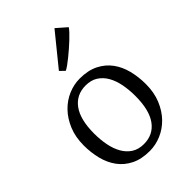

<svg xmlns="http://www.w3.org/2000/svg" viewBox="-256 -986 1107 1107"><g transform="rotate(-45 297.5 -433.0)"><path d="M248 -686 404.3 -878.4H404.8L466.8 -824.2Q460.4 -814.5 446.8 -799.8Q433.1 -785.2 415.5 -768.6Q397.9 -752 377.9 -734.6Q357.9 -717.3 339.1 -702.1Q320.3 -687 304 -675.3Q287.6 -663.6 277.3 -658.7H276.4ZM296.9 -41Q373 -41 415.5 -99.4Q458 -157.7 458 -272.5Q458 -321.8 449.5 -366.5Q440.9 -411.1 421.9 -444.8Q402.8 -478.5 372.3 -498.3Q341.8 -518.1 297.9 -518.1Q221.7 -518.1 179 -459.7Q136.2 -401.4 136.2 -286.6Q136.2 -236.8 145 -192.1Q153.8 -147.5 173.1 -113.8Q192.4 -80.1 222.9 -60.5Q253.4 -41 296.9 -41ZM45.4 -281.2Q45.4 -349.1 67.6 -402.8Q89.8 -456.5 126 -493.9Q162.1 -531.2 208 -550.8Q253.9 -570.3 301.8 -570.3Q369.1 -570.3 416.3 -546.6Q463.4 -522.9 492.9 -482.9Q522.5 -442.9 535.9 -389.9Q549.3 -336.9 549.3 -277.8Q549.3 -209.5 527.1 -155.8Q504.9 -102.1 468.8 -64.9Q432.6 -27.8 386.5 -8.3Q340.3 11.2 292.5 11.2Q225.1 11.2 178 -12.5Q130.9 -36.1 101.6 -76.2Q72.3 -116.2 58.8 -169.2Q45.4 -222.2 45.4 -281.2Z"/></g></svg>

Font: MerriweatherLight
Style: Regular
Weight: 300
Designer: Eben Sorkin ( sorkintype@gmail.com )
Foundry: Eben Sorkin
Version: Version 1.055; ttfautohint (v1.4.1)